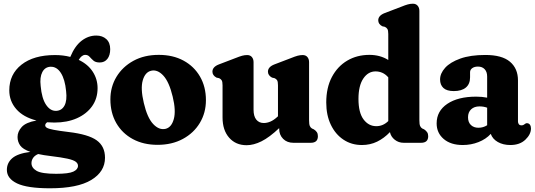

<svg xmlns="http://www.w3.org/2000/svg" viewBox="-20 -769 2882 1034"><path d="M350 -58Q456 -45.5 500.8 -13.2Q545.5 19 545.5 80.5Q545.5 155.5 471.5 200.2Q397.5 245 249.5 245Q127 245 72 218.8Q17 192.5 17 146Q17 108 46.2 82.8Q75.5 57.5 143.5 49Q102.5 34.5 88.5 14.2Q74.5 -6 74.5 -31.5Q74.5 -60 97 -85Q119.5 -110 176.5 -120Q105.5 -138 67.8 -181.2Q30 -224.5 30 -282.5Q30 -369 95.8 -420.8Q161.5 -472.5 276 -472.5Q320.5 -472.5 358.5 -462.5L359 -463.5Q383.5 -522 419.8 -549.8Q456 -577.5 498.5 -577.5Q531.5 -577.5 552.5 -558.5Q573.5 -539.5 573.5 -504Q573.5 -471.5 558.5 -452Q543.5 -432.5 517 -432.5Q494.5 -432.5 483 -442.8Q471.5 -453 462.5 -463.2Q453.5 -473.5 439 -473.5Q420 -473.5 404 -446.5Q453.5 -423 479.5 -382.8Q505.5 -342.5 505.5 -294.5Q505.5 -238.5 476 -197Q446.5 -155.5 394.2 -132.2Q342 -109 273 -109Q253 -109 234 -110.5Q223.5 -103 223.5 -94Q223.5 -86 233 -80.5Q242.5 -75 269.5 -69.8Q296.5 -64.5 350 -58ZM251.5 -409.5Q222 -408 207.8 -380.5Q193.5 -353 199 -306Q205 -239 228 -204.8Q251 -170.5 283 -172Q313 -173.5 327.5 -200.8Q342 -228 336 -278.5Q330 -341.5 307.8 -376.2Q285.5 -411 251.5 -409.5ZM149.5 109.5Q149.5 135 177 151Q204.5 167 282.5 167Q350 167 375 155.2Q400 143.5 400 124Q400 111 387.5 101.8Q375 92.5 343.2 85.5Q311.5 78.5 253.5 71.5Q215 67 185.5 60.5Q167 68.5 158.2 81.5Q149.5 94.5 149.5 109.5Z M835 -473.5Q911.5 -473.5 968.5 -442.5Q1025.5 -411.5 1057.2 -356.5Q1089 -301.5 1089 -229.5Q1089 -161.5 1056.2 -107Q1023.5 -52.5 964.8 -20.8Q906 11 828.5 11Q752.5 11 695.2 -20Q638 -51 606.2 -106.2Q574.5 -161.5 574.5 -234Q574.5 -301 607.2 -355.2Q640 -409.5 698.5 -441.5Q757 -473.5 835 -473.5ZM871 -75Q903.5 -82.5 916 -127.8Q928.5 -173 910 -248.5Q891 -328 859.5 -362Q828 -396 794 -388Q761.5 -380.5 748.8 -336.2Q736 -292 754.5 -214.5Q773 -135 804.8 -101.2Q836.5 -67.5 871 -75Z M1178.5 -136.5V-309.5Q1178.5 -329 1173.8 -336.5Q1169 -344 1160 -348L1146 -351Q1124 -363 1124 -383Q1124 -408.5 1158.5 -422L1247.5 -456Q1270 -465 1283.8 -468.8Q1297.5 -472.5 1311 -472.5Q1327.5 -472.5 1336.5 -461.8Q1345.5 -451 1345.5 -434V-178Q1345.5 -143 1360.2 -124.8Q1375 -106.5 1400.5 -106.5Q1418 -106.5 1436.2 -114.2Q1454.5 -122 1474 -140L1477 -143V-309.5Q1477 -329 1472.5 -336.5Q1468 -344 1458.5 -348L1445 -351Q1423 -363 1423 -383Q1423 -408.5 1457.5 -422L1546.5 -456Q1568.5 -465 1582.5 -468.8Q1596.5 -472.5 1610 -472.5Q1626.5 -472.5 1635.5 -461.8Q1644.5 -451 1644.5 -434V-121.5Q1644.5 -99.5 1648.5 -90.5Q1652.5 -81.5 1660 -77L1670 -72.5Q1681 -65.5 1686.5 -57Q1692 -48.5 1692 -35.5Q1692 0 1653.5 0H1560Q1526 0 1504.8 -21.2Q1483.5 -42.5 1483.5 -75.5V-79Q1430.5 -29 1388.2 -8Q1346 13 1308 13Q1249.5 13 1214 -27.5Q1178.5 -68 1178.5 -136.5Z M1737 -217Q1737 -296.5 1767.2 -354Q1797.5 -411.5 1850 -442.5Q1902.5 -473.5 1969.5 -473.5Q2027 -473.5 2071 -446V-586Q2071 -605.5 2066.2 -613Q2061.5 -620.5 2052.5 -624.5L2039 -627.5Q2017 -639 2017 -659.5Q2017 -685 2051.5 -698.5L2140.5 -732.5Q2162.5 -741.5 2176.2 -745.2Q2190 -749 2203.5 -749Q2220 -749 2229.2 -738.2Q2238.5 -727.5 2238.5 -710.5V-121.5Q2238.5 -99.5 2242.5 -90.5Q2246.5 -81.5 2254 -77L2264 -72.5Q2274.5 -65.5 2280.2 -57Q2286 -48.5 2286 -35.5Q2286 0 2247.5 0H2154Q2126.5 0 2105.8 -16.5Q2085 -33 2080 -57.5Q2048.5 -24.5 2011 -6.2Q1973.5 12 1929 12Q1873 12 1829.8 -16.8Q1786.5 -45.5 1761.8 -97Q1737 -148.5 1737 -217ZM1910.5 -236Q1910.5 -162.5 1937.8 -126Q1965 -89.5 2006.5 -89.5Q2043 -89.5 2071 -117V-352.5Q2056 -369.5 2038.8 -377Q2021.5 -384.5 2002.5 -384.5Q1962.5 -384.5 1936.5 -346Q1910.5 -307.5 1910.5 -236Z M2331.5 -104.5Q2331.5 -171 2389 -209.8Q2446.5 -248.5 2544.5 -248.5Q2577 -248.5 2603.5 -243V-357Q2603.5 -382 2590.2 -396.2Q2577 -410.5 2554 -410.5Q2535 -410.5 2523.2 -402Q2511.5 -393.5 2511.5 -380V-352.5Q2511.5 -316.5 2488.8 -297.5Q2466 -278.5 2424 -278.5Q2386 -278.5 2368 -295.2Q2350 -312 2350 -341Q2350 -373.5 2377.2 -403.8Q2404.5 -434 2458.8 -453.5Q2513 -473 2594 -473Q2683.5 -473 2726.5 -436.5Q2769.5 -400 2769.5 -336V-115Q2769.5 -106.5 2774 -100.2Q2778.5 -94 2788.5 -94Q2794.5 -94 2798.2 -95.8Q2802 -97.5 2805 -100Q2807.5 -102 2810.5 -103.8Q2813.5 -105.5 2817.5 -105.5Q2828 -105.5 2833.8 -97.5Q2839.5 -89.5 2839.5 -77.5Q2839.5 -45.5 2809.5 -16.8Q2779.5 12 2728.5 12Q2689.5 12 2661 -4.2Q2632.5 -20.5 2623 -48Q2597 -19.5 2557 -3.8Q2517 12 2472 12Q2407.5 12 2369.5 -20.5Q2331.5 -53 2331.5 -104.5ZM2500.5 -137.5Q2500.5 -110.5 2516 -95.8Q2531.5 -81 2556.5 -81Q2582 -81 2603.5 -94.5V-189Q2584.5 -196 2562 -196Q2534 -196 2517.2 -180.2Q2500.5 -164.5 2500.5 -137.5Z"/></svg>

Font: Fraunces 72pt SuperSoft
Style: Bold
Weight: 700
Version: Version 1.000;[0bf87f6ff]